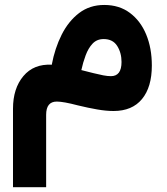

<svg xmlns="http://www.w3.org/2000/svg" viewBox="-20 -449 685 786"><path d="M406.7 -428.7Q468.3 -428.7 511.7 -396.2Q555.2 -363.8 578.4 -307.9Q601.6 -252 601.6 -180.7Q601.6 -92.3 561.3 -43.5Q521 5.4 444.8 5.4Q414.1 5.4 377.7 -1Q341.3 -7.3 298.8 -17.6Q239.7 -33.2 212.4 -33.2Q168.9 -33.2 168.9 21V317.4H33.2V-3.9Q33.2 -86.9 75.7 -137.5Q118.2 -188 191.9 -184.1Q204.6 -251.5 232.4 -306.9Q260.3 -362.3 303.7 -395.5Q347.2 -428.7 406.7 -428.7ZM404.3 -289.1Q376.5 -289.1 358.9 -270.3Q341.3 -251.5 330.6 -222.4Q319.8 -193.4 313 -162.1Q324.7 -159.2 337.9 -155.8Q351.1 -152.3 363.3 -149.4Q384.8 -144 402.6 -140.6Q420.4 -137.2 434.1 -137.2Q477.5 -137.2 477.5 -195.3Q477.5 -232.9 459.7 -261Q441.9 -289.1 404.3 -289.1Z"/></svg>

Font: Estedad-FD Bold
Style: Regular
Weight: 700
Designer: Amin Abedi
Version: Version 7.3